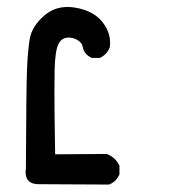

<svg xmlns="http://www.w3.org/2000/svg" viewBox="-20 -398 540 539"><path d="M315.4 67.4V91.3Q310.5 102.1 304 108.6Q297.4 115.2 286.6 120.1L95.2 119.1Q92.3 119.1 89.6 119.1Q86.9 119.1 83.3 118.9Q79.6 118.7 75.7 117.7Q66.4 115.7 60.5 109.9Q51.8 101.1 51.8 85.9Q51.8 81.5 52.7 76.7Q53.7 -148.4 55.7 -199.7Q57.6 -251 63 -286.1Q68.8 -324.2 104.5 -354.5Q132.3 -378.4 169.4 -378.4Q189.9 -378.4 212.4 -371.6Q249 -360.8 269 -334.2Q289.1 -307.6 289.1 -278.3Q289.1 -272 288.1 -264.6Q279.3 -244.1 260.7 -235.8L259.3 -235.4H237.8Q216.8 -244.6 212.4 -265.6Q210 -279.3 195.8 -286.6Q184.6 -292.5 173.3 -292.5Q159.7 -292.5 151.4 -284.7Q147 -280.3 143.6 -273.4Q134.8 -254.9 133.3 -201.7Q132.8 -183.1 132.8 -134.3Q132.8 -85.4 134.8 35.2L279.8 34.2Q293.9 40 302 48.1Q310.1 56.2 315.4 67.4Z"/></svg>

Font: Bakudai
Style: Bold
Weight: 700
Version: Version 1.48